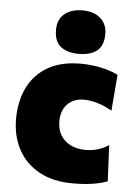

<svg xmlns="http://www.w3.org/2000/svg" viewBox="-54 -789 587 842"><g transform="rotate(5 239.5 -368.0)"><path d="M298.5 11.5Q211 11.5 150.2 -22Q89.5 -55.5 57.8 -114Q26 -172.5 26 -249Q26 -325.5 54.8 -385.5Q83.5 -445.5 141.8 -480Q200 -514.5 288.5 -514.5Q318.5 -514.5 348.5 -510.2Q378.5 -506 405.2 -498.2Q432 -490.5 452.5 -479.5L439.5 -321Q410.5 -337.5 387.5 -345.2Q364.5 -353 346.5 -355.8Q328.5 -358.5 315.5 -358.5Q270.5 -358.5 243.2 -330.5Q216 -302.5 216 -254.5Q216 -220 231 -194.2Q246 -168.5 274.5 -154Q303 -139.5 343 -139.5Q360.5 -139.5 377.5 -142.8Q394.5 -146 411 -152.8Q427.5 -159.5 443 -169.5L450.5 -11Q432.5 -4 410.5 1Q388.5 6 360.8 8.8Q333 11.5 298.5 11.5ZM274.5 -556.5Q225 -556.5 195.8 -579Q166.5 -601.5 166.5 -653.5Q166.5 -698.5 195.8 -723.2Q225 -748 275.5 -748Q326 -748 354.8 -722.2Q383.5 -696.5 383.5 -653.5Q383.5 -601.5 354.5 -579Q325.5 -556.5 274.5 -556.5Z"/></g></svg>

Font: Commissioner Thin ExtraBold
Style: Regular
Weight: 800
Version: Version 1.000